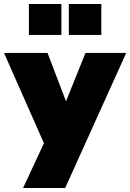

<svg xmlns="http://www.w3.org/2000/svg" viewBox="-49 -757 649 957"><path d="M580 -493 276 180H66L170 -43L-29 -493H188L280 -252L377 -493ZM257 -737V-583H95V-737ZM456 -737V-583H294V-737Z"/></svg>

Font: Nunito Sans Heavy
Style: Regular
Weight: 400
Designer: Vernon Adams
Foundry: Vernon Adams
Version: Version 2.500